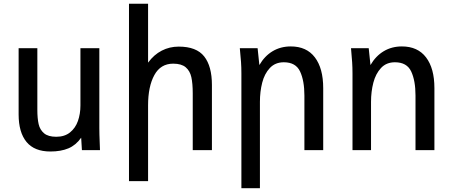

<svg xmlns="http://www.w3.org/2000/svg" viewBox="-20 -810 2440 1036"><path d="M80.5 -192.5V-550H181.5V-218Q181.5 -171 188.5 -140.2Q195.5 -109.5 217.8 -90.8Q240 -72 283.5 -72Q328.5 -72 357.8 -95.5Q387 -119 400.5 -157.2Q414 -195.5 414 -241V-550H516V-119Q516 -87 518 -41L519.5 0H422L418 -67Q389.5 -26.5 349 -9.5Q308.5 7.5 252 7.5Q165.5 7.5 123 -44.2Q80.5 -96 80.5 -192.5Z M676 -790H779V-472Q810.5 -515 852.8 -536.8Q895 -558.5 944.5 -558.5Q1040 -558.5 1081.8 -505.5Q1123.5 -452.5 1123.5 -351.5V0H1020V-306Q1020 -359.5 1012.5 -393.5Q1005 -427.5 982 -447Q959 -466.5 914.5 -466.5Q846.5 -466.5 812.8 -404.8Q779 -343 779 -241.5V167.5H676Z M1274 -550H1370L1379.5 -459Q1408 -508 1451.2 -533.8Q1494.5 -559.5 1549 -559.5Q1634.5 -559.5 1679.2 -500.2Q1724 -441 1724 -334.5V0H1622.5V-294.5Q1622.5 -374.5 1599.2 -424.2Q1576 -474 1511.5 -474Q1465 -474 1436 -443Q1407 -412 1394.8 -363.8Q1382.5 -315.5 1382.5 -260.5V205.5H1282.5V-413.5Q1282.5 -447.5 1280.5 -475.5Q1278.5 -503.5 1274 -550Z M1874 -550H1969.5L1979 -459Q2007.5 -508 2050.8 -533.8Q2094 -559.5 2148.5 -559.5Q2234 -559.5 2279 -500.2Q2324 -441 2324 -334.5V0H2222V-294.5Q2222 -374.5 2198.8 -424.2Q2175.5 -474 2111 -474Q2064.5 -474 2035.8 -443Q2007 -412 1994.5 -363.8Q1982 -315.5 1982 -260.5V0H1882V-413.5Q1882 -447 1880.2 -473.5Q1878.5 -500 1874 -550Z"/></svg>

Font: JuliaMono Medium
Style: Regular
Weight: 500
Monospace: yes
Designer: cormullion
Foundry: corm
Version: Version 0.054; ttfautohint (v1.8.4)